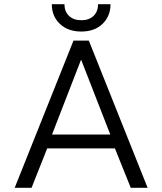

<svg xmlns="http://www.w3.org/2000/svg" viewBox="-20 -892 771 912"><path d="M366.2 -742.2Q302.7 -742.2 264.4 -778.6Q226.1 -814.9 226.1 -872.1H286.1Q286.1 -837.4 307.6 -816.7Q329.1 -795.9 366.2 -795.9Q403.3 -795.9 424.6 -816.7Q445.8 -837.4 445.8 -872.1H504.9Q504.9 -814.9 467 -778.6Q429.2 -742.2 366.2 -742.2ZM49.8 0 329.1 -699.2H401.9L681.2 0H601.1L525.9 -187H204.1L129.9 0ZM227.1 -252.9H503.9L365.2 -608.9Z"/></svg>

Font: Prompt Light
Style: Regular
Weight: 300
Designer: Katatrad Team
Foundry: CadsonDemak
Version: Version 1.000;PS 001.000;hotconv 1.0.88;makeotf.lib2.5.64775